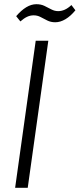

<svg xmlns="http://www.w3.org/2000/svg" viewBox="-20 -894 379 914"><path d="M210 -700 112 0H52L150 -700ZM57 -817Q81 -845 105 -859.5Q129 -874 153 -874Q175 -874 191.5 -866Q208 -858 224 -849.5Q240 -841 257 -841Q273 -841 288.5 -848Q304 -855 320 -870L339 -845Q316 -817 291.5 -802.5Q267 -788 243 -788Q222 -788 205 -796.5Q188 -805 173 -813Q158 -821 140 -821Q124 -821 109 -814Q94 -807 77 -792Z"/></svg>

Font: Pathway Extreme 8pt Thin
Style: Italic
Weight: 100
Italic angle: -8°
Designer: Eduardo Rodriguez Tunni
Foundry: Eduardo Rodriguez Tunni
Version: Version 1.000